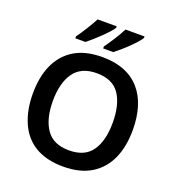

<svg xmlns="http://www.w3.org/2000/svg" viewBox="-164 -1070 1118 1212"><g transform="rotate(20 395.0 -464.0)"><path d="M598.6 -938H470.7C449.2 -894 406.2 -828.1 378.9 -791V-777.8H446.8C470.7 -796.9 503.4 -823.7 533.2 -853C563 -882.3 588.4 -910.6 598.6 -927.7ZM411.6 -938H283.7C260.3 -894 219.2 -827.6 191.9 -791V-777.8H259.8C306.2 -814 390.1 -893.1 411.6 -927.7ZM731 -357.9C731 -579.6 622.6 -725.1 396 -725.1C319.3 -725.1 255.9 -710 206.5 -679.7C106.9 -618.7 59.1 -505.9 59.1 -358.9C59.1 -285.2 71.3 -220.2 95.7 -165C144 -54.2 242.7 9.8 395 9.8C470.2 9.8 532.7 -5.4 583 -36.1C683.1 -97.2 731 -210 731 -357.9ZM193.8 -357.9C193.8 -438.5 210 -502 242.7 -548.3C274.9 -594.2 326.2 -617.2 396 -617.2C466.8 -617.2 517.6 -594.2 549.3 -548.3C580.6 -502 596.2 -438.5 596.2 -357.9C596.2 -277.3 580.6 -213.9 548.8 -168C517.1 -122.1 465.8 -99.1 395 -99.1C325.2 -99.1 273.9 -122.1 242.2 -168C210 -213.9 193.8 -277.3 193.8 -357.9Z"/></g></svg>

Font: Noto Reveo Sans
Style: Regular
Weight: 600
Designer: Monotype Design Team
Foundry: Monotype Imaging Inc.
Version: Version 2.007